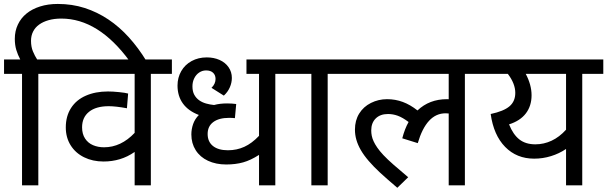

<svg xmlns="http://www.w3.org/2000/svg" viewBox="-20 -916 3002 949"><path d="M273.4 -550.8H169.4V0H88.9V-550.8H0V-622.1H80.1Q67.9 -645 60.5 -669.4Q53.2 -693.8 53.2 -724.1Q53.2 -762.7 68.4 -794.7Q83.5 -826.7 111.1 -849.1Q138.7 -871.6 178 -884Q217.3 -896.5 265.6 -896.5Q336.4 -896.5 398.7 -876.5Q460.9 -856.4 515.6 -819.8Q570.3 -783.2 617.2 -731.2Q664.1 -679.2 703.6 -614.7H620.1Q466.3 -824.2 283.2 -824.2Q248.5 -824.2 220.7 -816.4Q192.9 -808.6 173.3 -794.4Q153.8 -780.3 143.6 -760Q133.3 -739.7 133.3 -714.4Q133.3 -684.6 142.8 -661.9Q152.3 -639.2 163.6 -622.1H273.4Z M829.6 -622.1V-550.8H725.6V0H645.5V-165Q610.4 -140.6 572.3 -129.2Q534.2 -117.7 491.7 -117.7Q438 -117.7 395.5 -138.7Q353 -159.7 329.1 -198Q305.2 -236.3 305.2 -286.1Q305.2 -341.8 331.1 -382.1Q356.9 -422.4 404.3 -443.1Q451.7 -463.9 513.7 -463.9Q537.1 -463.9 568.6 -460.7Q600.1 -457.5 613.3 -453.6L607.4 -380.9Q551.8 -391.1 517.6 -391.1Q454.6 -391.1 420.2 -363.5Q385.7 -335.9 385.7 -286.6Q385.7 -253.9 400.4 -231.4Q415 -209 439.7 -198.5Q464.4 -188 494.1 -188Q578.1 -188 645.5 -259.3V-550.8H258.8V-622.1Z M1444.8 -622.1V-550.8H1340.8V0H1260.3V-150.4Q1219.2 -124 1181.9 -113.5Q1144.5 -103 1098.1 -103Q1047.4 -103 1008.1 -121.3Q968.8 -139.6 947.3 -173.6Q925.8 -207.5 925.8 -251.5Q925.8 -277.8 934.6 -303Q943.4 -328.1 962.9 -347.7Q910.6 -367.7 884 -404.5Q857.4 -441.4 857.4 -493.2Q857.4 -532.2 875.7 -564.2Q894 -596.2 927.2 -614.3Q960.4 -632.3 1002 -632.3Q1036.6 -632.3 1064.9 -619.9Q1093.3 -607.4 1109.6 -584Q1126 -560.5 1126 -530.8Q1126 -507.3 1116 -484.4Q1106 -461.4 1086.4 -443.4L1025.4 -481.9Q1045.4 -501.5 1045.4 -525.9Q1045.4 -544.9 1033.2 -556.4Q1021 -567.9 998.5 -567.9Q980 -567.9 964.6 -557.6Q949.2 -547.4 940.2 -529.3Q931.2 -511.2 931.2 -489.3Q931.2 -464.4 940.2 -447.8Q949.2 -431.2 964.4 -420.4Q979.5 -409.7 998.8 -404.3Q1018.1 -398.9 1038.1 -397Q1066.4 -404.8 1102.5 -404.8Q1127 -404.8 1147.5 -401.9L1141.1 -332Q1128.4 -333.5 1112.8 -333.5Q1062 -333.5 1034.2 -312.7Q1006.3 -292 1006.3 -253.9Q1006.3 -215.3 1032.7 -194.3Q1059.1 -173.3 1106.4 -173.3Q1150.4 -173.3 1187.7 -190.4Q1225.1 -207.5 1260.3 -244.6V-550.8H1198.2V-622.1Z M1703.6 -550.8H1599.6V0H1519V-550.8H1430.2V-622.1H1703.6Z M2189 -425.8H2193.4Q2195.8 -425.8 2197.8 -425.3V-550.8H1689V-622.1H2381.8V-550.8H2277.8V0H2197.8V-355Q2193.4 -356 2182.6 -356Q2134.8 -356 2100.6 -318.8Q2066.4 -281.7 2044.9 -208.5L1968.3 -232.4Q1980.5 -279.3 1999.5 -313Q1970.2 -335 1946.3 -343.8Q1922.4 -352.5 1897.9 -352.5Q1859.4 -352.5 1837.2 -330.6Q1814.9 -308.6 1814.9 -271.5Q1814.9 -257.8 1817.6 -244.6Q1820.3 -231.4 1826.7 -217.5Q1833 -203.6 1844.5 -186.8Q1856 -169.9 1875.2 -149.4Q1894.5 -128.9 1925.3 -101.8Q1956.1 -74.7 1997.6 -40L1943.8 12.2Q1888.2 -35.2 1857.7 -63.5Q1827.1 -91.8 1802.7 -120.1Q1778.3 -148.4 1763.4 -174.3Q1748.5 -200.2 1741.5 -224.9Q1734.4 -249.5 1734.4 -275.4Q1734.4 -320.8 1755.4 -354.7Q1776.4 -388.7 1813.5 -407.2Q1850.6 -425.8 1893.1 -425.8Q1934.1 -425.8 1970.9 -412.1Q2007.8 -398.4 2043.5 -370.1Q2102.1 -425.8 2189 -425.8Z M2496.1 -301.3Q2516.1 -251 2547.1 -226.8Q2578.1 -202.6 2626 -202.6Q2668 -202.6 2706.3 -220.5Q2744.6 -238.3 2777.8 -274.9V-550.8H2578.6Q2592.3 -525.4 2599.9 -498.3Q2607.4 -471.2 2607.4 -445.3Q2607.4 -392.6 2579.3 -355.7Q2551.3 -318.8 2496.1 -301.3ZM2777.8 -179.7Q2743.7 -156.7 2703.4 -144.3Q2663.1 -131.8 2620.1 -131.8Q2533.7 -131.8 2476.8 -189.9Q2419.9 -248 2405.3 -352.5Q2469.7 -366.2 2498.3 -390.6Q2526.9 -415 2526.9 -457Q2526.9 -502.4 2490.2 -550.8H2367.2V-622.1H2961.9V-550.8H2857.9V0H2777.8Z"/></svg>

Font: NotoSans
Style: Regular
Weight: 400
Designer: Monotype Design team
Foundry: Monotype Imaging Inc.
Version: Version 1.04; ttfautohint (v1.4.1)